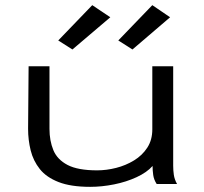

<svg xmlns="http://www.w3.org/2000/svg" viewBox="-20 -714 790 745"><path d="M330 11Q255 11 207.5 -7.5Q160 -26 134.5 -58Q109 -90 99 -130.5Q89 -171 89 -214L91 -457H172V-214Q172 -168 187 -131.5Q202 -95 242 -74Q282 -53 357 -53Q393 -53 430.5 -62.5Q468 -72 500 -91.5Q532 -111 551.5 -141Q571 -171 571 -212V-457H652V-71Q652 -53 654.5 -35.5Q657 -18 667 0H588Q577 -17 574.5 -35Q572 -53 572 -70Q550 -45 510 -26.5Q470 -8 422.5 1.5Q375 11 330 11ZM494 -522 439 -557 571 -694 640 -647ZM261 -522 206 -557 338 -694 408 -647Z"/></svg>

Font: Inconsolata ExtraExpanded
Style: Regular
Weight: 400
Width: 8
Monospace: yes
Designer: Raph Levien, Cyreal, Brenton Simpson
Foundry: Raph Levien, Cyreal, Google
Version: Version 3.000; ttfautohint (v1.8.2.53-6de2)